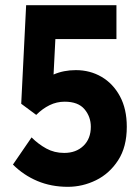

<svg xmlns="http://www.w3.org/2000/svg" viewBox="-20 -710 540 742"><path d="M30 -74 102 -179Q128 -153 159 -136Q190 -119 228 -119Q274 -119 302.5 -146.5Q331 -174 331 -220Q331 -259 306.5 -288Q282 -317 230 -317Q199 -317 171.5 -303.5Q144 -290 120 -266L62 -309L81 -690H430V-559H194L187 -422Q226 -439 273 -439Q328 -439 372.5 -413Q417 -387 443.5 -338Q470 -289 470 -220Q470 -142 436.5 -90.5Q403 -39 351 -13.5Q299 12 242 12Q178 12 124.5 -10.5Q71 -33 30 -74Z"/></svg>

Font: Radio Canada Condensed
Style: Bold
Weight: 700
Width: 3
Designer: Charles Daoud, Etienne Aubert Bonn, Alexandre Saumier Demers, Jacques Le Bailly
Foundry: Radio-Canada
Version: Version 2.104; ttfautohint (v1.8.4.7-5d5b);gftools[0.9.28.de